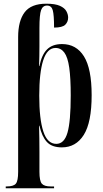

<svg xmlns="http://www.w3.org/2000/svg" viewBox="-20 -786 555 1037"><path d="M11 231V221H16Q53 221 65.5 206Q78 191 78 142V-586Q78 -673 113 -719.5Q148 -766 230 -766Q278 -766 303.5 -754.5Q329 -743 338.5 -725.5Q348 -708 348 -691Q348 -668 332.5 -652.5Q317 -637 272 -637Q272 -705 265 -730.5Q258 -756 234 -756Q211 -756 202 -731.5Q193 -707 193 -634V-536Q193 -509 192.5 -483Q192 -457 191 -429H193Q205 -490 234 -519Q263 -548 315 -548Q392 -548 433.5 -481.5Q475 -415 475 -272Q475 -125 432.5 -57.5Q390 10 314 10Q260 10 233 -19.5Q206 -49 193 -107H191Q192 -72 192.5 -37.5Q193 -3 193 33V142Q193 191 206 206Q219 221 254 221H272V231ZM284 -9Q327 -9 344.5 -69.5Q362 -130 362 -270Q362 -364 354 -420.5Q346 -477 327.5 -502Q309 -527 280 -527Q235 -527 213.5 -460.5Q192 -394 192 -269Q192 -143 214 -76Q236 -9 284 -9Z"/></svg>

Font: Noto Serif Display ExtraCondensed SemiBold
Style: Regular
Weight: 600
Width: 2
Designer: Monotype Design Team
Foundry: Monotype Imaging Inc.
Version: Version 2.009